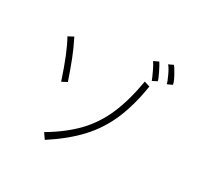

<svg xmlns="http://www.w3.org/2000/svg" viewBox="-180 -1004 1323 1289"><g transform="rotate(30 481.0 -359.0)"><path d="M876 -674 838 -657Q836 -673 814.5 -718.5Q793 -764 779 -777L815 -794Q825 -784 850.5 -737.5Q876 -691 876 -674ZM776 -644 740 -626Q732 -648 712.5 -689Q693 -730 681 -746L719 -764Q732 -744 753.5 -700.5Q775 -657 776 -644ZM256 -338 216 -317Q152 -512 100 -602L141 -624Q174 -559 200 -493Q226 -427 256 -338ZM702 -599 745 -585Q720 -427 670 -311Q620 -195 535 -103Q450 -11 316 76L286 33Q414 -43 495 -127.5Q576 -212 625 -324.5Q674 -437 702 -599Z"/></g></svg>

Font: Gmarket Sans TTF Light
Style: Regular
Weight: 300
Designer: Creative Director : Sungho Lee; Art Director : Kiwoong Choi; Project Manager : Sori Yang, Jongwook Yoon; Font Designer :
Foundry: Sandoll Inc.
Version: Version 1.000;hotconv 1.0.109;makeotfexe 2.5.65596